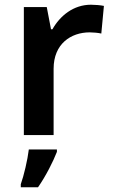

<svg xmlns="http://www.w3.org/2000/svg" viewBox="-20 -572 479 813"><path d="M365 -552C291 -552 234 -505 202 -448H196L178 -542H81V0H207V-281C207 -386 280 -435 360 -435C374 -435 396 -433 409 -430L420 -547C406 -550 382 -552 365 -552ZM221 71V61H102C97 104 81 172 68 208V221H141C175 172 205 112 221 71Z"/></svg>

Font: Noto Sans Arabic SemBd
Style: Regular
Weight: 600
Designer: Monotype Design Team, Nadine Chahine, Nizar Qandah and Khaled Hosny
Foundry: Monotype Imaging Inc.
Version: Version 2.012